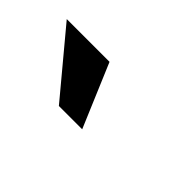

<svg xmlns="http://www.w3.org/2000/svg" viewBox="-22 -975 572 572"><g transform="rotate(45 264.5 -689.0)"><path d="M207 -589.4 40.5 -789.1H220.7L305.2 -589.4Z"/></g></svg>

Font: Comme ExtraBold
Style: Regular
Weight: 800
Version: Version 1.000;gftools[0.9.27]